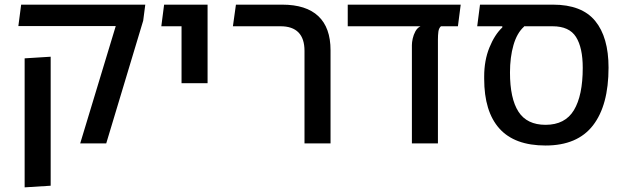

<svg xmlns="http://www.w3.org/2000/svg" viewBox="-20 -617 2686 826"><path d="M325 0 478 -505H59L71 -597H605L596 -528L437 0ZM86 189V-366L198 -373V182Z M761 -259V-597H873V-259ZM674 -504 686 -597H825V-504Z M1290 0V-398Q1290 -451 1264 -477.5Q1238 -504 1187 -504H982L995 -597H1194Q1297 -597 1349.5 -547.5Q1402 -498 1402 -401V0Z M1476 -504V-597H1962L1950 -504ZM1752 0V-423Q1752 -435 1755.5 -451Q1759 -467 1767 -482Q1775 -497 1789 -504H1877Q1868 -496 1866 -481Q1864 -466 1864 -447V0Z M2327 9Q2194 9 2128.5 -64Q2063 -137 2063 -278V-288Q2063 -357 2085.5 -412.5Q2108 -468 2141 -499V-511L2242 -517L2234 -502Q2204 -475 2189 -423Q2174 -371 2174 -305Q2174 -193 2210.5 -136.5Q2247 -80 2327 -80Q2411 -80 2449 -143Q2487 -206 2487 -325Q2487 -412 2458 -458Q2429 -504 2357 -504H2033L2045 -597H2359Q2483 -597 2540.5 -527Q2598 -457 2598 -326Q2598 -164 2531 -77.5Q2464 9 2327 9Z"/></svg>

Font: Noto Sans Hebrew Thin Medium
Style: Regular
Weight: 500
Version: Version 3.001